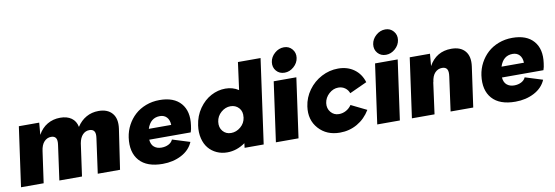

<svg xmlns="http://www.w3.org/2000/svg" viewBox="-56 -1168 4591 1587"><g transform="rotate(-10 2239.0 -374.5)"><path d="M758.8 -509.8Q834.5 -509.8 873 -464.6Q911.6 -419.4 899.9 -335.9L850.1 0H663.1L703.1 -290Q709.5 -331.1 697.5 -349.1Q685.5 -367.2 657.2 -367.2Q624 -367.2 600.6 -342.8Q577.1 -318.4 568.8 -272L530.8 0H340.8L380.9 -290Q387.2 -331.1 375.5 -349.1Q363.8 -367.2 335.9 -367.2Q302.2 -367.2 277.6 -341.3Q252.9 -315.4 246.1 -263.2L209 0H19L62 -308.1L88.9 -500H259.8L251 -398.9Q281.2 -453.6 329.1 -481.7Q377 -509.8 437 -509.8Q494.1 -509.8 530.8 -483.9Q567.4 -458 577.1 -408.2Q608.9 -457.5 655.3 -483.6Q701.7 -509.8 758.8 -509.8Z M1207 13.2Q1074.2 13.2 1012.2 -57.1Q950.2 -127.4 966.8 -250Q974.6 -304.7 999.8 -352.1Q1024.9 -399.4 1063.5 -434.8Q1102.1 -470.2 1155.8 -490.7Q1209.5 -511.2 1271 -511.2Q1391.1 -511.2 1449.5 -443.6Q1507.8 -376 1491.2 -259.8Q1487.8 -227.1 1479 -203.1H1130.9Q1134.3 -161.6 1158.4 -141.4Q1182.6 -121.1 1220.2 -121.1Q1253.4 -121.1 1279.5 -134.5Q1305.7 -147.9 1315.9 -171.9L1462.9 -126Q1434.6 -59.6 1364.7 -23.2Q1294.9 13.2 1207 13.2ZM1143.1 -292H1331.1Q1329.6 -334 1308.1 -356.9Q1286.6 -379.9 1251 -379.9Q1171.4 -379.9 1143.1 -292Z M2154.3 -708 2082.5 -191.9 2055.7 0H1895.5L1900.4 -38.1Q1828.6 12.2 1749.5 12.2Q1701.7 12.2 1661.4 -6.1Q1621.1 -24.4 1593.3 -57.6Q1565.4 -90.8 1553.2 -140.6Q1541 -190.4 1549.3 -249Q1560.1 -327.6 1602.5 -388.2Q1645 -448.7 1702.9 -479.2Q1760.7 -509.8 1823.2 -509.8Q1884.8 -509.8 1933.6 -478L1964.4 -708ZM1718.3 -250Q1711.9 -202.6 1738.3 -171.4Q1764.6 -140.1 1807.6 -140.1Q1851.6 -140.1 1887.9 -170.7Q1924.3 -201.2 1930.7 -248V-251Q1937 -298.8 1909.7 -328.9Q1882.3 -358.9 1839.4 -358.9Q1796.4 -358.9 1760.5 -327.6Q1724.6 -296.4 1718.3 -250Z M2330.1 -554.2Q2286.6 -554.2 2260.5 -584.7Q2234.4 -615.2 2240.2 -658.2Q2246.1 -700.7 2281 -731.4Q2315.9 -762.2 2359.4 -762.2Q2401.4 -762.2 2427.7 -731.2Q2454.1 -700.2 2448.2 -658.2Q2442.4 -615.7 2407.5 -585Q2372.6 -554.2 2330.1 -554.2ZM2158.2 0 2228 -500H2418L2348.1 0Z M2465.8 -247.1Q2476.1 -320.3 2520 -381.1Q2564 -441.9 2630.1 -476.6Q2696.3 -511.2 2769 -511.2Q2848.1 -511.2 2903.6 -470.7Q2959 -430.2 2980 -359.9L2834 -293Q2824.7 -320.8 2800.5 -338.4Q2776.4 -356 2744.1 -356Q2701.2 -356 2665.8 -324Q2630.4 -292 2624 -247.1Q2618.2 -202.6 2644.5 -170.9Q2670.9 -139.2 2712.9 -139.2Q2745.1 -139.2 2773.2 -154.8Q2801.3 -170.4 2818.8 -196.8L2949.2 -132.8Q2907.2 -63 2840.8 -24.9Q2774.4 13.2 2694.8 13.2Q2583 13.2 2516.4 -61.3Q2449.7 -135.7 2465.8 -247.1Z M3180.7 -554.2Q3137.2 -554.2 3111.1 -584.7Q3085 -615.2 3090.8 -658.2Q3096.7 -700.7 3131.6 -731.4Q3166.5 -762.2 3210 -762.2Q3252 -762.2 3278.3 -731.2Q3304.7 -700.2 3298.8 -658.2Q3293 -615.7 3258.1 -585Q3223.1 -554.2 3180.7 -554.2ZM3008.8 0 3078.6 -500H3268.6L3198.7 0Z M3719.7 -509.8Q3796.9 -509.8 3835.2 -464.4Q3873.5 -418.9 3861.8 -335.9L3814.5 0H3624.5L3663.6 -285.2Q3670.4 -329.6 3658.4 -348.4Q3646.5 -367.2 3617.7 -367.2Q3582.5 -367.2 3557.9 -341.8Q3533.2 -316.4 3526.4 -263.2H3525.4L3489.7 0H3299.8L3342.8 -308.1L3369.6 -500H3539.6L3530.8 -397.9Q3592.8 -509.8 3719.7 -509.8Z M4167.5 13.2Q4034.7 13.2 3972.7 -57.1Q3910.6 -127.4 3927.2 -250Q3935.1 -304.7 3960.2 -352.1Q3985.4 -399.4 4023.9 -434.8Q4062.5 -470.2 4116.2 -490.7Q4169.9 -511.2 4231.4 -511.2Q4351.6 -511.2 4409.9 -443.6Q4468.3 -376 4451.7 -259.8Q4448.2 -227.1 4439.5 -203.1H4091.3Q4094.7 -161.6 4118.9 -141.4Q4143.1 -121.1 4180.7 -121.1Q4213.9 -121.1 4240 -134.5Q4266.1 -147.9 4276.4 -171.9L4423.3 -126Q4395 -59.6 4325.2 -23.2Q4255.4 13.2 4167.5 13.2ZM4103.5 -292H4291.5Q4290 -334 4268.6 -356.9Q4247.1 -379.9 4211.4 -379.9Q4131.8 -379.9 4103.5 -292Z"/></g></svg>

Font: Human Sans Black
Style: Italic
Weight: 800
Italic angle: -8°
Designer: Tim Radville
Foundry: Continuum
Version: Version 1.000;FEAKit 1.0